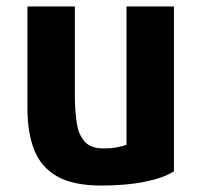

<svg xmlns="http://www.w3.org/2000/svg" viewBox="-20 -556 630 595"><path d="M519 -25V-536H372V-107Q361 -103 342.5 -99.5Q324 -96 301 -96Q262 -96 243 -116.5Q224 -137 218 -174Q212 -211 212 -262V-536H65V-219Q65 -145 86 -91.5Q107 -38 157 -9.5Q207 19 294 19Q372 19 430 7Q488 -5 519 -25Z"/></svg>

Font: Repo Bold
Style: Bold
Weight: 700
Designer: Stefan Peev
Foundry: Context Ltd
Version: Version 1.502